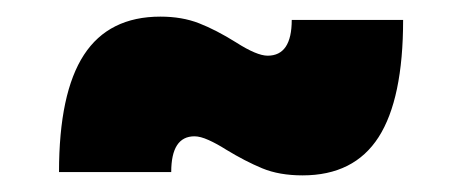

<svg xmlns="http://www.w3.org/2000/svg" viewBox="-20 -442 555 231"><path d="M344 -231Q316 -231 295.5 -239.5Q275 -248 252 -262Q241 -269 231 -273.5Q221 -278 214 -278Q186 -278 186 -235H51Q51 -330 81 -376Q111 -422 173 -422Q199 -422 219.5 -414Q240 -406 264 -391Q289 -375 302 -375Q331 -375 331 -418H465Q465 -323 435.5 -277Q406 -231 344 -231Z"/></svg>

Font: #9Slide03 Montserrat ExtraBold
Style: Regular
Weight: 800
Designer: Julieta Ulanovsky
Foundry: Julieta Ulanovsky
Version: Version 6.001